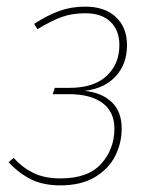

<svg xmlns="http://www.w3.org/2000/svg" viewBox="-20 -549 461 579"><path d="M363 -413Q363 -356 329 -319Q295 -282 235 -275Q286 -270 316.5 -241.5Q347 -213 347 -161Q347 -118 327.5 -79Q308 -40 266.5 -15Q225 10 162 10Q109 10 72 -9Q35 -28 6 -60L21 -73Q47 -44 80.5 -27.5Q114 -11 163 -11Q246 -11 285.5 -55.5Q325 -100 325 -161Q325 -212 289 -238.5Q253 -265 188 -265H139L145 -284H189Q263 -284 301.5 -320Q340 -356 340 -413Q340 -457 313.5 -483Q287 -509 237 -509Q197 -509 165.5 -497.5Q134 -486 93 -461L83 -477Q123 -503 159 -516Q195 -529 237 -529Q296 -529 329.5 -497.5Q363 -466 363 -413Z"/></svg>

Font: Fira Sans Condensed Thin
Style: Italic
Weight: 250
Width: 3
Italic angle: -8°
Designer: Carrois Corporate & Edenspiekermann AG
Foundry: Carrois Corporate GbR & Edenspiekermann AG
Version: Version 4.203